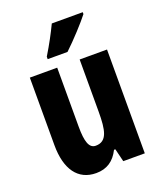

<svg xmlns="http://www.w3.org/2000/svg" viewBox="-143 -856 800 956"><g transform="rotate(-20 257.0 -378.0)"><path d="M411 -756V-766H247C226 -722 200 -673 167 -619V-606H272C320 -651 384 -721 411 -756ZM461 -550H316V-274C316 -177 306 -119 245 -119C210 -119 197 -158 197 -237V-550H52V-192C52 -65 104 10 201 10C258 10 297 -17 323 -69H330L347 0H461Z"/></g></svg>

Font: Noto Sans Khmer UI ExtraCondensed ExtraBold
Style: Regular
Weight: 800
Width: 2
Designer: Danh Hong and the Monotype Design Team
Foundry: Monotype Imaging Inc.
Version: Version 2.002